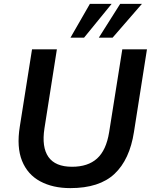

<svg xmlns="http://www.w3.org/2000/svg" viewBox="-20 -959 777 989"><path d="M342 10Q252 10 187 -25Q122 -60 93.5 -130.5Q65 -201 82 -307L145 -705H273L209 -298Q194 -201 229.5 -150.5Q265 -100 351 -100Q433 -100 480 -142.5Q527 -185 542 -277L610 -705H737L670 -279Q648 -137 570 -63.5Q492 10 342 10ZM343 -765 443 -939H555L413 -765ZM489 -765 599 -939H711L560 -765Z"/></svg>

Font: Nunito Sans
Style: Bold Italic
Weight: 700
Italic angle: -9°
Designer: Vernon Adams
Foundry: Vernon Adams
Version: Version 3.006; ttfautohint (v1.8.3)